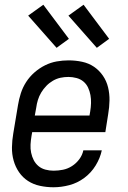

<svg xmlns="http://www.w3.org/2000/svg" viewBox="-20 -783 540 811"><path d="M206 8Q177 8 149 2Q121 -4 98.5 -18.5Q76 -33 60.5 -55.5Q45 -78 37.5 -105Q30 -132 30.5 -161Q31 -190 36 -219L56 -339Q60 -364 68 -389Q76 -414 90.5 -436.5Q105 -459 125.5 -477Q146 -495 170 -507Q194 -519 219.5 -523.5Q245 -528 270 -528Q299 -528 327 -522Q355 -516 377 -501Q399 -486 414.5 -463.5Q430 -441 436.5 -414Q443 -387 442.5 -358.5Q442 -330 437 -301L425 -225H116L113 -208Q110 -190 109 -172.5Q108 -155 111.5 -138Q115 -121 122.5 -106.5Q130 -92 142.5 -81.5Q155 -71 172 -66.5Q189 -62 206 -62Q226 -62 246 -66Q266 -70 284 -81.5Q302 -93 315 -110.5Q328 -128 332 -148H410Q403 -115 384 -84Q365 -53 336 -31.5Q307 -10 273 -1Q239 8 206 8ZM358 -295 361 -312Q364 -330 364.5 -347.5Q365 -365 362 -381.5Q359 -398 352 -413Q345 -428 332.5 -438.5Q320 -449 303 -453.5Q286 -458 269 -458Q252 -458 235.5 -454.5Q219 -451 203.5 -442Q188 -433 175.5 -420Q163 -407 154 -392Q145 -377 140 -360.5Q135 -344 133 -328L127 -295ZM389 -581 269 -717 333 -763 441 -619ZM219 -581 99 -717 163 -763 271 -619Z"/></svg>

Font: Iosevka SS04 Oblique
Style: Regular
Weight: 400
Italic angle: -9°
Monospace: yes
Designer: Belleve Invis
Foundry: Belleve Invis
Version: Version 19.0.0; ttfautohint (v1.8.4)